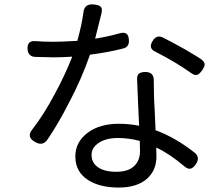

<svg xmlns="http://www.w3.org/2000/svg" viewBox="-20 -805 1002 864"><path d="M514 39Q429 39 376 5Q319 -32 319 -101Q319 -166 375 -208Q429 -248 514 -248Q563 -248 606 -239Q605 -267 602 -326Q599 -409 597 -446Q596 -466 605 -473.5Q614 -481 635 -481Q674 -481 672 -439Q672 -399 673 -376Q673 -359 676 -310Q679 -249 680 -219Q770 -186 857 -117Q881 -97 862 -67Q850 -49 837.5 -46Q825 -43 809 -57Q745 -112 683 -141Q684 -127 684 -102Q684 -40 644 -3Q599 39 514 39ZM504 -32Q560 -32 587 -61Q610 -85 610 -125Q610 -153 609 -171Q559 -184 511 -184Q458 -184 425 -162.5Q392 -141 392 -108Q392 -73 420 -53Q449 -32 504 -32ZM140 -165Q97 -187 125 -222Q177 -289 227 -383Q274 -470 305 -550Q262 -547 220 -547Q193 -547 139 -549Q107 -550 104 -583Q101 -623 139 -620Q178 -617 221 -617Q254 -617 325 -621Q327 -621 328 -621Q349 -698 355 -747Q359 -789 401 -785Q426 -783 434 -774Q442 -765 436 -742Q418 -670 408 -631Q465 -640 518 -655Q559 -667 560 -624Q562 -594 535 -587Q471 -570 385 -559Q346 -447 290 -342Q241 -246 193 -176Q172 -147 140 -165ZM839 -477Q772 -525 678 -573Q646 -588 667 -621Q684 -649 711 -637Q742 -622 807 -586Q811 -584 819 -579Q867 -551 886 -538Q900 -527 901 -516Q901 -506 890 -489Q877 -471 867 -468Q855 -465 839 -477Z"/></svg>

Font: GenSenRounded TW R
Style: Regular
Weight: 400
Version: Version 1.501;PS 1;hotconv 16.6.51;makeotf.lib2.5.65220